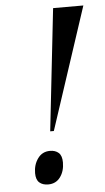

<svg xmlns="http://www.w3.org/2000/svg" viewBox="-52 -749 433 790"><g transform="rotate(-5 164.0 -353.5)"><path d="M142 -210 198 -714H323L157 -210ZM115 7Q92 7 78.5 -5Q65 -17 65 -44Q65 -79 83.5 -104.5Q102 -130 134 -130Q156 -130 169.5 -118Q183 -106 183 -78Q183 -42 165 -17.5Q147 7 115 7Z"/></g></svg>

Font: Noto Serif Display SemiCondensed Medium
Style: Italic
Weight: 500
Width: 4
Italic angle: -12°
Designer: Monotype Design Team
Foundry: Monotype Imaging Inc.
Version: Version 2.009